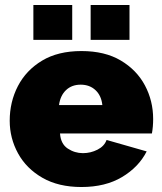

<svg xmlns="http://www.w3.org/2000/svg" viewBox="-20 -741 649 771"><path d="M307 10Q215 10 150.5 -27Q86 -64 52.5 -125Q19 -186 19 -256Q19 -332 52 -395.5Q85 -459 149 -497.5Q213 -536 307 -536Q401 -536 465 -498Q529 -460 562 -398Q595 -336 595 -263Q595 -232 590 -205H221Q224 -163 252 -144.5Q280 -126 313 -126Q344 -126 371.5 -140Q399 -154 408 -179L569 -133Q537 -70 470 -30Q403 10 307 10ZM217 -319H391Q387 -357 363.5 -379Q340 -401 304 -401Q268 -401 245 -379Q222 -357 217 -319ZM114 -581V-721H270V-581ZM344 -581V-721H500V-581Z"/></svg>

Font: Raleway Black
Style: Regular
Weight: 900
Designer: Matt McInerney, Pablo Impallari, Rodrigo Fuenzalida
Foundry: Matt McInerney, Pablo Impallari, Rodrigo Fuenzalida
Version: Version 4.026